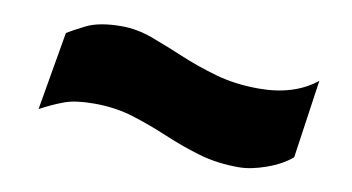

<svg xmlns="http://www.w3.org/2000/svg" viewBox="-41 -531 796 434"><g transform="rotate(10 357.0 -314.0)"><path d="M644 -224Q622 -205 587 -192.5Q552 -180 524 -180Q474 -180 432 -192.5Q390 -205 350 -222Q310 -239 268.5 -252Q227 -265 178 -265Q136 -265 111 -256Q86 -247 56 -231L87 -411Q98 -418 127.5 -433Q157 -448 209 -448Q244 -448 279.5 -435Q315 -422 354 -405.5Q393 -389 438.5 -376Q484 -363 538 -363Q619 -363 670 -404Z"/></g></svg>

Font: Georama ExtraExtended ExtraBold
Style: Italic
Weight: 800
Width: 8
Italic angle: -9°
Designer: Jean-Baptiste Levee
Foundry: Production Type
Version: Version 1.000